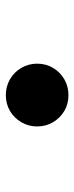

<svg xmlns="http://www.w3.org/2000/svg" viewBox="182 -647 255 659"><g transform="rotate(90 309.5 -317.5)"><path d="M306.5 -210Q277 -210 252.2 -224.2Q227.5 -238.5 213 -263.2Q198.5 -288 198.5 -317.5Q198.5 -347.5 213 -372Q227.5 -396.5 252.2 -410.8Q277 -425 306.5 -425Q336.5 -425 360.8 -410.8Q385 -396.5 399.5 -372Q414 -347.5 414 -317.5Q414 -288 399.5 -263.2Q385 -238.5 360.8 -224.2Q336.5 -210 306.5 -210Z"/></g></svg>

Font: Sono ExtraLight Monospace SemiBold
Style: Regular
Weight: 600
Version: Version 2.112